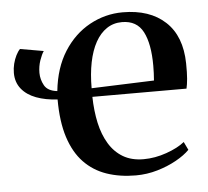

<svg xmlns="http://www.w3.org/2000/svg" viewBox="-44 -575 685 633"><g transform="rotate(-5 298.5 -258.0)"><path d="M381 11.5Q328 11.5 284.5 -3.5Q241 -18.5 210 -50.8Q179 -83 162.2 -135Q145.5 -187 145.5 -260.5Q106 -262.5 75.2 -274Q44.5 -285.5 27 -307.2Q9.5 -329 9.5 -360Q9.5 -375.5 13.2 -390.2Q17 -405 23.2 -417.5Q29.5 -430 36.5 -437L114 -423.5Q107 -413.5 100.2 -394Q93.5 -374.5 93.5 -353Q93.5 -331 104.5 -311.2Q115.5 -291.5 147 -288Q155 -364.5 189 -418Q223 -471.5 274.5 -499.8Q326 -528 384 -528Q473.5 -528 525 -480.2Q576.5 -432.5 578 -342Q578.5 -311 576.8 -291.2Q575 -271.5 572 -259H260.5Q261.5 -212 270.2 -172.2Q279 -132.5 297 -102.8Q315 -73 343.2 -56.2Q371.5 -39.5 411 -39.5Q449 -39.5 487.2 -53Q525.5 -66.5 547.5 -84.5L560.5 -57.5Q544 -40.5 515.8 -24.8Q487.5 -9 452.8 1.2Q418 11.5 381 11.5ZM260.5 -287.5 467.5 -295Q468.5 -307.5 469 -319.8Q469.5 -332 469.5 -344Q469.5 -416.5 448.8 -456.2Q428 -496 379 -496Q350.5 -496 328.5 -481.2Q306.5 -466.5 291.2 -439Q276 -411.5 268.2 -373Q260.5 -334.5 260.5 -287.5Z"/></g></svg>

Font: Merriweather 120pt Medium
Style: Regular
Weight: 500
Version: Version 2.100